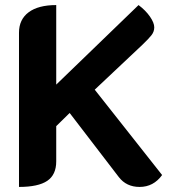

<svg xmlns="http://www.w3.org/2000/svg" viewBox="-20 -729 695 758"><path d="M55 -600Q55 -652 93 -680.5Q131 -709 202 -709V-395L527 -709Q555 -688 572 -663.5Q589 -639 589 -621Q589 -604 578 -590Q567 -576 543 -553L354 -375L620 -38Q586 9 531 9Q479 9 449 -30L255 -283L202 -231V-92Q202 -39 166.5 -15Q131 9 55 9Z"/></svg>

Font: K2D ExtraBold
Style: Regular
Weight: 800
Designer: Katatrad Aksorn Co.,Ltd.
Foundry: Cadson Demak Co.,Ltd.
Version: Version 1.000; ttfautohint (v1.6)